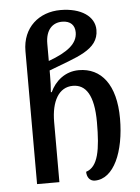

<svg xmlns="http://www.w3.org/2000/svg" viewBox="-55 -815 629 865"><g transform="rotate(-5 260.0 -382.5)"><path d="M339 7C425 7 476 -112 476 -262C476 -415 411 -495 310 -495C247 -495 202 -455 180 -407H176C178 -427 179 -459 179 -484V-505C304 -554 405 -577 405 -669C405 -730 344 -772 251 -772C155 -772 78 -709 78 -601V0H179V-272C179 -365 213 -427 277 -427C335 -427 371 -378 371 -254C371 -130 358 -53 303 -36C303 -12 316 7 339 7ZM179 -548V-626C179 -688 210 -719 254 -719C293 -719 311 -697 311 -666C311 -615 266 -580 179 -548Z"/></g></svg>

Font: Noto Serif Georgian Condensed Medium
Style: Regular
Weight: 500
Width: 3
Designer: Monotype Design Team, Akaki Razmadze
Foundry: Google LLC
Version: Version 2.003